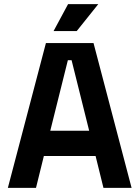

<svg xmlns="http://www.w3.org/2000/svg" viewBox="-20 -908 674 928"><path d="M18 0 202 -700H432L616 0H480L442 -154H192L154 0ZM223 -276H411L326 -617H308ZM239 -758 309 -888H455L351 -758Z"/></svg>

Font: Space Grotesk
Style: Bold
Weight: 700
Designer: Florian Karsten
Foundry: Florian Karsten
Version: Version 2.000